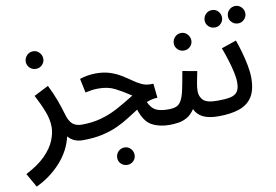

<svg xmlns="http://www.w3.org/2000/svg" viewBox="-117 -774 1655 1151"><g transform="rotate(-10 711.0 -199.0)"><path d="M18 231 -30 146Q46 107 89 63.5Q132 20 150 -24Q168 -68 168 -106Q168 -151 149 -200.5Q130 -250 100 -307L189 -352Q214 -302 231 -256Q248 -210 258 -174Q272 -123 293.5 -105.5Q315 -88 349 -88Q373 -88 384.5 -75.5Q396 -63 396 -43Q396 -23 382 -9Q368 5 339 5Q282 5 250 -34Q230 52 167.5 121Q105 190 18 231ZM137 -465Q114 -465 98.5 -480.5Q83 -496 83 -517Q83 -539 98.5 -555.5Q114 -572 137 -572Q159 -572 174.5 -555.5Q190 -539 190 -517Q190 -496 174.5 -480.5Q159 -465 137 -465Z M339 5 348 -88Q412 -88 465.5 -102.5Q519 -117 569.5 -144Q620 -171 677 -207Q628 -240 585 -262Q542 -284 485 -284Q461 -284 443.5 -281.5Q426 -279 404 -274L386 -360Q435 -376 484 -376Q532 -376 569 -364Q606 -352 636 -333.5Q666 -315 691.5 -297Q717 -279 742 -267Q767 -255 795 -255H814L823 -168Q805 -168 788.5 -164Q772 -160 756 -154Q774 -114 801 -101Q828 -88 877 -88Q902 -88 913 -75.5Q924 -63 924 -43Q924 -23 910.5 -9Q897 5 867 5Q805 5 760 -19.5Q715 -44 691 -119Q661 -100 627.5 -78.5Q594 -57 553 -38Q512 -19 459.5 -7Q407 5 339 5ZM577 197Q554 197 538.5 182Q523 167 523 145Q523 123 538.5 107Q554 91 577 91Q598 91 613.5 107Q629 123 629 145Q629 167 613.5 182Q598 197 577 197Z M867 5 877 -88Q906 -88 924.5 -95.5Q943 -103 955.5 -125Q968 -147 977 -189Q986 -231 998 -300L1086 -284Q1081 -258 1074 -224Q1067 -190 1067 -165Q1067 -132 1088.5 -110Q1110 -88 1175 -88Q1200 -88 1211 -75.5Q1222 -63 1222 -43Q1222 -23 1208.5 -9Q1195 5 1165 5Q1107 5 1072 -12Q1037 -29 1021 -64Q1000 -32 974 -17.5Q948 -3 920.5 1Q893 5 867 5ZM1030 -419Q1007 -419 991.5 -434.5Q976 -450 976 -471Q976 -493 991.5 -509.5Q1007 -526 1030 -526Q1052 -526 1067.5 -509.5Q1083 -493 1083 -471Q1083 -450 1067.5 -434.5Q1052 -419 1030 -419Z M1236 -523Q1213 -523 1197.5 -538.5Q1182 -554 1182 -575Q1182 -597 1197.5 -613Q1213 -629 1236 -629Q1258 -629 1273 -613Q1288 -597 1288 -575Q1288 -554 1273 -538.5Q1258 -523 1236 -523ZM1378 -523Q1355 -523 1339.5 -538.5Q1324 -554 1324 -575Q1324 -597 1339.5 -613Q1355 -629 1378 -629Q1399 -629 1414.5 -613Q1430 -597 1430 -575Q1430 -554 1414.5 -538.5Q1399 -523 1378 -523ZM1165 5 1175 -88Q1223 -88 1252.5 -94Q1282 -100 1296 -119Q1310 -138 1310 -176Q1310 -203 1302 -239.5Q1294 -276 1281.5 -316Q1269 -356 1255 -393L1346 -424Q1358 -391 1370 -349Q1382 -307 1390 -264.5Q1398 -222 1398 -188Q1398 -114 1370.5 -72Q1343 -30 1291 -12.5Q1239 5 1165 5Z"/></g></svg>

Font: Noto Sans Arabic UI Cn Md
Style: Regular
Weight: 500
Width: 3
Designer: Monotype Design Team, Nadine Chahine and Nizar Qandah
Foundry: Monotype Imaging Inc.
Version: Version 2.010; ttfautohint (v1.8.4.7-5d5b)